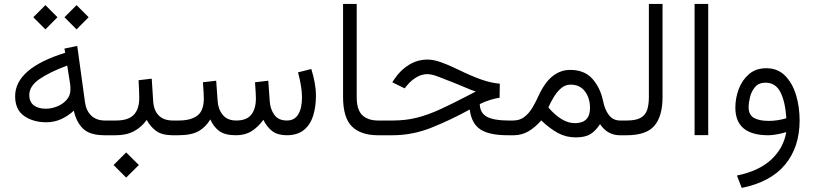

<svg xmlns="http://www.w3.org/2000/svg" viewBox="-20 -672 4048 954"><path d="M300.3 -586.4 360.4 -646.5 420.4 -586.4 360.4 -525.9ZM145.5 -586.4 205.6 -646.5 265.6 -586.4 205.6 -525.9ZM55.2 -193.8Q55.2 -332.5 303.7 -409.7L300.3 -430.7L363.8 -443.8L402.3 -164.1Q408.2 -121.6 433.6 -97.4Q459 -73.2 501.5 -73.2H516.6V0H499.5Q427.7 0 393.8 -31.7Q359.9 -63.5 346.7 -122.1Q318.8 -96.2 284.4 -80.3Q250 -64.5 210.4 -64.5Q145 -64.5 100.1 -95.7Q55.2 -127 55.2 -193.8ZM314 -346.2Q228 -314.5 176.8 -279.5Q125.5 -244.6 125.5 -199.7Q125.5 -166 147.7 -148.9Q169.9 -131.8 207.5 -131.8Q235.4 -131.8 263.7 -143.1Q292 -154.3 311 -175.8Q330.1 -197.3 330.1 -228Q330.1 -243.7 328.1 -257.3Z M852.1 0H838.9Q786.1 0 757.3 -20.3Q728.5 -40.5 709 -76.2Q683.6 -40.5 646.2 -20.3Q608.9 0 556.2 0H497.1V-73.2H556.2Q617.2 -73.2 644.5 -101.3Q671.9 -129.4 671.9 -186.5Q671.9 -208 670.7 -230.5Q669.4 -252.9 668.5 -273.4L733.9 -281.2L741.2 -168.9Q744.1 -123 768.8 -98.1Q793.5 -73.2 839.4 -73.2H852.1ZM544.4 147.9 606.9 85.4 669.9 147.9 606.9 210.4Z M1405.3 -73.2Q1443.4 -73.2 1461.9 -103.8Q1480.5 -134.3 1480.5 -189Q1480.5 -238.8 1460.9 -312.5L1526.9 -329.1Q1537.6 -293.9 1543.7 -261.2Q1549.8 -228.5 1549.8 -196.3Q1549.8 -141.1 1535.9 -96.7Q1522 -52.2 1490.2 -26.4Q1458.5 -0.5 1405.8 0Q1359.9 0 1333 -20.3Q1306.2 -40.5 1288.6 -76.7Q1262.7 -41 1230.5 -20.5Q1198.2 0 1152.8 0Q1098.6 0 1070.1 -20.5Q1041.5 -41 1024.9 -78.6Q1002.4 -40.5 966.8 -20.3Q931.2 0 866.2 0H832.5V-73.2H867.2Q928.2 -73.2 960.4 -97.4Q992.7 -121.6 992.7 -182.6Q992.7 -207 988.3 -263.2L1054.2 -271L1061.5 -168.5Q1064.5 -127.9 1087.4 -100.6Q1110.4 -73.2 1153.8 -73.2Q1205.6 -73.2 1228.5 -102.3Q1251.5 -131.3 1251.5 -182.6Q1251.5 -205.6 1247.1 -263.2L1313 -271L1320.3 -168.5Q1322.8 -129.9 1343 -101.6Q1363.3 -73.2 1405.3 -73.2Z M1872.1 0H1858.9Q1772.5 0 1728.5 -43.7Q1684.6 -87.4 1684.6 -190.4V-652.3H1752.4V-189.9Q1752.4 -126 1780.3 -99.6Q1808.1 -73.2 1858.9 -73.2H1872.1Z M2462.4 -186.5Q2442.4 -183.6 2417.2 -176Q2392.1 -168.5 2363.8 -154.8Q2365.2 -109.4 2400.4 -91.3Q2435.5 -73.2 2505.4 -73.2H2531.7V0H2503.4Q2409.2 0 2365.7 -29.8Q2322.3 -59.6 2314 -127.9Q2221.7 -77.1 2126.2 -38.6Q2030.8 0 1930.7 0H1852.5V-73.2H1932.1Q1996.6 -73.2 2052 -87.4Q2107.4 -101.6 2164.6 -127.7Q2221.7 -153.8 2290.5 -189.5L2344.2 -217.3Q2327.1 -222.7 2317.6 -226.6Q2308.1 -230.5 2291.7 -237.5Q2275.4 -244.6 2237.8 -259.8Q2188 -279.8 2155.8 -291.7Q2123.5 -303.7 2104 -303.7Q2075.2 -303.7 2049.3 -288.1Q2023.4 -272.5 2004.9 -250.5L1990.7 -232.9L1929.2 -263.2L1941.9 -282.2Q1971.2 -325.2 2013.2 -350.6Q2055.2 -376 2104.5 -376Q2133.8 -376 2169.9 -363.3Q2206.1 -350.6 2249.5 -329.6Q2322.3 -293.9 2372.1 -276.6Q2421.9 -259.3 2463.4 -256.3Z M2669.4 -73.7Q2639.2 -39.1 2605.7 -19.5Q2572.3 0 2532.7 0H2512.2V-73.2H2530.3Q2563 -73.2 2586.2 -91.6Q2609.4 -109.9 2625.5 -137.2Q2641.6 -164.6 2653.3 -190.4Q2684.6 -260.3 2724.4 -292.5Q2764.2 -324.7 2813 -324.7Q2883.8 -324.7 2923.1 -280.8Q2962.4 -236.8 2976.1 -171.9Q2985.4 -125.5 3006.3 -99.4Q3027.3 -73.2 3060.5 -73.2H3074.2V0H3060.1Q2998.5 0 2961.4 -55.2Q2939.5 -21.5 2913.3 -5.4Q2887.2 10.7 2840.3 10.7Q2792.5 10.7 2751.7 -11.5Q2710.9 -33.7 2669.4 -73.7ZM2704.6 -138.2Q2737.3 -100.1 2770.3 -80.1Q2803.2 -60.1 2836.4 -60.1Q2911.6 -60.1 2911.6 -135.3Q2911.6 -185.1 2886.2 -218.3Q2860.8 -251.5 2815.4 -251.5Q2789.1 -251.5 2768.6 -234.1Q2748 -216.8 2732.2 -190.7Q2716.3 -164.6 2704.6 -138.2Z M3054.7 0V-73.2H3094.2Q3139.6 -73.2 3163.3 -86.7Q3187 -100.1 3195.6 -126.2Q3204.1 -152.3 3204.1 -189.5V-652.3H3272V-189.9Q3272 -95.2 3231.9 -47.6Q3191.9 0 3093.8 0Z M3431.2 -652.3H3499V-0.5H3431.2Z M3886.7 -15.6Q3868.7 -9.8 3843 -4.9Q3817.4 0 3797.4 0Q3633.8 0 3633.8 -137.2Q3633.8 -184.6 3650.6 -229.5Q3667.5 -274.4 3701.7 -303.7Q3735.8 -333 3787.6 -333Q3843.8 -333 3880.4 -296.4Q3917 -259.8 3935.1 -200.7Q3953.1 -141.6 3953.1 -73.7Q3953.1 58.6 3881.3 145.5Q3809.6 232.4 3665.5 261.7L3641.6 200.2Q3751.5 177.7 3812.5 120.6Q3873.5 63.5 3886.7 -15.6ZM3887.2 -84.5Q3881.8 -167 3857.7 -214.1Q3833.5 -261.2 3783.7 -261.2Q3750 -261.2 3731.7 -239.5Q3713.4 -217.8 3706.5 -189Q3699.7 -160.2 3699.7 -139.6Q3699.7 -101.6 3725.8 -86.4Q3752 -71.3 3799.8 -71.3Q3843.3 -71.3 3887.2 -84.5Z"/></svg>

Font: Vazir Light UI
Style: Light-UI
Weight: 300
Designer: Saber Rastikerdar
Foundry: Saber Rastikerdar
Version: Version 30.0.0